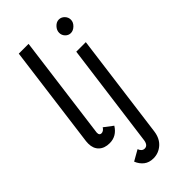

<svg xmlns="http://www.w3.org/2000/svg" viewBox="-300 -793 1110 1110"><g transform="rotate(-45 255.5 -237.5)"><path d="M109 -82Q109 -63 126 -63Q134 -63 142 -68.5Q150 -74 155 -83L209 -42Q176 11 119 11Q77 11 53 -12Q29 -35 29 -75Q29 -87 30 -94L113 -727H193L109 -87ZM143 186 208 149Q218 176 240 176Q265 176 271 141L356 -500H434L349 145Q342 196 310 224Q278 252 236 252Q201 252 178 234Q155 216 143 186ZM363 -647Q363 -668 379.5 -685.5Q396 -703 416 -703Q436 -703 450.5 -688Q465 -673 465 -653Q465 -632 447.5 -615Q430 -598 410 -598Q391 -598 377 -612.5Q363 -627 363 -647Z"/></g></svg>

Font: Bellota
Style: Bold Italic
Weight: 700
Italic angle: -7.5°
Designer: Kemie Guaida
Foundry: Kemie Guaida
Version: Version 4.001